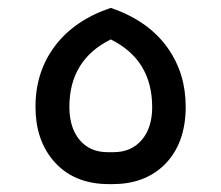

<svg xmlns="http://www.w3.org/2000/svg" viewBox="-20 -467 561 487"><path d="M256 0Q165 0 114 -61Q70 -114 70 -196Q70 -285 119.5 -350.5Q169 -416 261 -447Q358 -414 407 -343Q451 -280 451 -196Q451 -101 395 -47Q345 0 266 0ZM253 -81H268Q313 -81 339.5 -112Q366 -143 366 -195Q366 -315 261 -367Q156 -315 156 -196Q156 -143 182 -112Q208 -81 253 -81Z"/></svg>

Font: TajawalTap Med
Style: Regular
Weight: 500
Designer: Boutros Fonts
Foundry: Created by Boutros International 2017
Version: Version 2.700